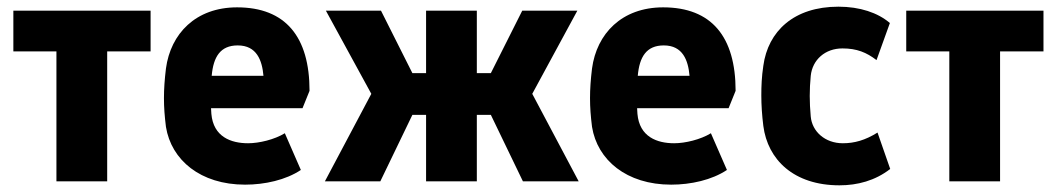

<svg xmlns="http://www.w3.org/2000/svg" viewBox="-20 -543 3164 575"><path d="M149 0H301V-389H431V-511H20V-389H149Z M714 10C773 10 836 -4 881 -34L833 -144C802 -125 756 -114 723 -114C672 -114 619 -133 613 -202C613 -208 612 -213 612 -219H886L907 -271C907 -433 835 -521 690 -521C566 -521 491 -442 477 -338C473 -305 471 -277 471 -249C471 -221 473 -195 477 -163C493 -64 580 10 714 10ZM614 -316C619 -373 640 -407 692 -407C749 -407 765 -362 769 -316Z M953 0H1119L1215 -199H1256V0H1408V-199H1450L1546 0H1713L1574 -262L1709 -511H1544L1450 -324H1408V-511H1256V-324H1215L1121 -511H956L1092 -262Z M1990 10C2049 10 2112 -4 2157 -34L2109 -144C2078 -125 2032 -114 1999 -114C1948 -114 1895 -133 1889 -202C1889 -208 1888 -213 1888 -219H2162L2183 -271C2183 -433 2111 -521 1966 -521C1842 -521 1767 -442 1753 -338C1749 -305 1747 -277 1747 -249C1747 -221 1749 -195 1753 -163C1769 -64 1856 10 1990 10ZM1890 -316C1895 -373 1916 -407 1968 -407C2025 -407 2041 -362 2045 -316Z M2494 12C2548 12 2601 -2 2646 -37L2608 -146C2571 -123 2539 -114 2504 -114C2451 -114 2412 -149 2408 -194C2404 -238 2404 -274 2408 -316C2413 -364 2451 -398 2503 -398C2546 -398 2575 -386 2605 -363L2645 -474C2609 -505 2555 -523 2491 -523C2357 -523 2280 -449 2266 -346C2261 -313 2260 -285 2260 -257C2260 -229 2262 -198 2266 -166C2279 -65 2357 12 2494 12Z M2823 0H2975V-389H3105V-511H2694V-389H2823Z"/></svg>

Font: Finlandica
Style: Bold
Weight: 700
Designer: Niklas Ekholm, Juho Hiilivirta, Jaakko Suomalainen
Foundry: Helsinki Type Studio
Version: Version 2.000;Glyphs 3.2 (3202)